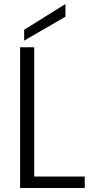

<svg xmlns="http://www.w3.org/2000/svg" viewBox="-20 -934 461 954"><path d="M150 -57H401V0H80V-699H150ZM305 -851 100 -732V-786L305 -914Z"/></svg>

Font: Poppins-Tabular Light
Style: Regular
Weight: 300
Designer: Ninad Kale (Devanagari), Jonny Pinhorn (Latin)
Foundry: Indian Type Foundry
Version: Version 4.004